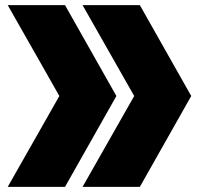

<svg xmlns="http://www.w3.org/2000/svg" viewBox="-20 -752 791 744"><path d="M10 -732H232L431 -380L232 -28H10L210 -380ZM300 -732H522L721 -380L522 -28H300L500 -380Z"/></svg>

Font: Dela Gothic One
Style: Regular
Weight: 400
Designer: aratakana
Foundry: aratakana
Version: Version 1.004